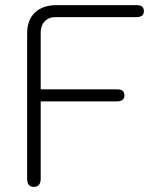

<svg xmlns="http://www.w3.org/2000/svg" viewBox="-20 -720 643 750"><path d="M86 -22V-590Q86 -642 116.5 -671Q147 -700 202 -700H512Q528 -700 535 -694.5Q542 -689 542 -676Q542 -653 512 -653H196Q170 -653 154.5 -636.5Q139 -620 139 -593V-371H436Q452 -371 459 -365.5Q466 -360 466 -347Q466 -324 436 -324H139V-22Q139 10 112 10Q86 10 86 -22Z"/></svg>

Font: Kodchasan ExtraLight
Style: Regular
Weight: 275
Version: Version 1.000; ttfautohint (v1.6)